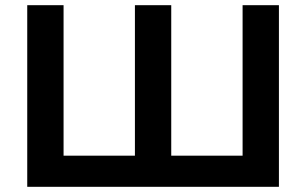

<svg xmlns="http://www.w3.org/2000/svg" viewBox="-20 -720 1180 740"><path d="M915 -700H1055V0H85V-700H225V-120H500V-700H640V-120H915Z"/></svg>

Font: Squares Bold
Style: Regular
Weight: 400
Designer: Typetype
Foundry: Typetype
Version: Version 001.000